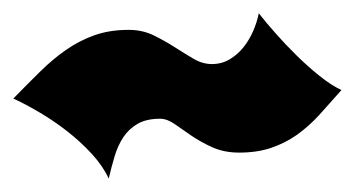

<svg xmlns="http://www.w3.org/2000/svg" viewBox="-21 -494 532 288"><path d="M491.2 -358.9Q473.6 -338.9 457.8 -321.5Q441.9 -304.2 424.3 -291.7Q406.7 -279.3 385.7 -272.2Q364.7 -265.1 337.9 -265.1Q315.4 -265.1 297.9 -272.9Q280.3 -280.8 266.4 -290.3Q252.4 -299.8 241 -307.9Q229.5 -315.9 219.2 -315.9Q198.7 -315.9 185.5 -308.3Q172.4 -300.8 164.1 -288.3Q155.8 -275.9 150.9 -259.5Q146 -243.2 142.1 -226.1Q133.3 -245.1 116.7 -263.2Q100.1 -281.2 80.1 -296.9Q60.1 -312.5 38.6 -325.2Q17.1 -337.9 -1 -346.2Q20 -367.7 39.1 -386.5Q58.1 -405.3 78.1 -419.2Q98.1 -433.1 120.8 -441.2Q143.6 -449.2 171.9 -449.2Q192.4 -449.2 209 -441.2Q225.6 -433.1 240.5 -423.6Q255.4 -414.1 269 -406Q282.7 -397.9 296.9 -397.9Q311.5 -397.9 323.5 -405Q335.4 -412.1 344.2 -423.1Q353 -434.1 358.9 -447.8Q364.7 -461.4 367.2 -474.1Q377.4 -460.9 392.3 -444.1Q407.2 -427.2 423.8 -410.9Q440.4 -394.5 458 -380.4Q475.6 -366.2 491.2 -358.9Z"/></svg>

Font: Spicy Rice
Style: Regular
Weight: 400
Version: Version 1.000